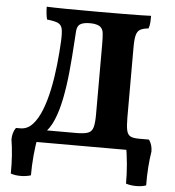

<svg xmlns="http://www.w3.org/2000/svg" viewBox="-57 -732 877 961"><g transform="rotate(5 381.0 -251.5)"><path d="M60.2 0V-61Q95.4 -61 121.3 -89.1Q147.2 -117.2 165.8 -164.6Q184.4 -212 196.6 -270.9Q208.8 -329.8 215.6 -392.9Q222.4 -456 225.2 -513.4Q227.2 -554.8 222.8 -575.2Q218.4 -595.6 200.9 -603.5Q183.4 -611.4 146.2 -615Q142.6 -627.2 140.7 -644.8Q138.8 -662.4 138.8 -679Q174.4 -677.4 237.6 -676.7Q300.8 -676 400.2 -676Q479.6 -676 530.7 -676.5Q581.8 -677 612.8 -677.5Q643.8 -678 663.2 -679Q663.2 -661.8 662.2 -645.7Q661.2 -629.6 655.8 -615Q628.8 -612.4 614.4 -604.3Q600 -596.2 594.6 -575.3Q589.2 -554.4 589.2 -514.2V-161.8Q589.2 -118.4 594.3 -96.7Q599.4 -75 613.8 -68Q628.2 -61 655.8 -61V0ZM179 -46.6 152.4 -62.2H341Q380.4 -62.2 399.7 -69.3Q419 -76.4 425.3 -98.2Q431.6 -120 431.6 -163V-514.2Q431.6 -550.6 429.1 -572.2Q426.6 -593.8 412 -604.2Q405.2 -609.2 392.2 -612.4Q379.2 -615.6 362.2 -615.6Q341.4 -615.6 328.5 -612Q315.6 -608.4 309.6 -603.2Q297.8 -593 295.7 -570.4Q293.6 -547.8 292 -514.2Q287.4 -436.8 280.2 -364Q273 -291.2 260.5 -228.5Q248 -165.8 228.3 -119.1Q208.6 -72.4 179 -46.6ZM611.2 168.6Q611.6 122.8 607 70.7Q602.4 18.6 593 -31.4L629 -61H706.6Q724 -36.8 724 -1.6Q718.2 32.8 715 76.6Q711.8 120.4 712.4 168.6Q691.2 176.2 662.9 176.2Q634.6 176.2 611.2 168.6ZM133.6 168.6Q110.2 176.2 81.9 176.2Q53.6 176.2 32.4 168.6Q33 120.4 29.8 76.6Q26.6 32.8 20.8 -1.6Q20.8 -36.8 38.2 -61H115.8L151.8 -31.4Q142.4 18.6 137.8 70.7Q133.2 122.8 133.6 168.6Z"/></g></svg>

Font: Vollkorn
Style: Regular
Weight: 400
Designer: Friedrich Althausen
Foundry: Friedrich Althausen
Version: Version 4.104